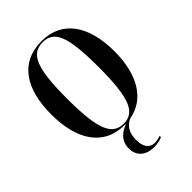

<svg xmlns="http://www.w3.org/2000/svg" viewBox="-274 -841 1194 1194"><g transform="rotate(-45 323.0 -244.0)"><path d="M324 10C327 10 331 10 334 10C262 36 236 80 236 131C236 199 284 237 354 237C380 237 410 232 428 222V211C408 218 391 221 376 221C332 221 306 188 306 125C306 60 333 23 376 5C521 -21 601 -157 601 -358C601 -587 504 -725 325 -725C136 -725 45 -584 45 -359C45 -137 136 10 324 10ZM324 0C222 0 184 -91 184 -358C184 -627 221 -715 325 -715C428 -715 462 -627 462 -358C462 -90 424 0 324 0Z"/></g></svg>

Font: Noto Serif Display ExtraCondensed
Style: Bold
Weight: 700
Width: 2
Designer: Monotype Design Team
Foundry: Monotype Imaging Inc.
Version: Version 2.009